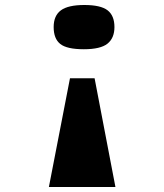

<svg xmlns="http://www.w3.org/2000/svg" viewBox="-20 -745 654 765"><path d="M315.9 -725.1Q381.3 -725.1 408.7 -703.9Q436 -682.6 436 -637.2Q436 -593.3 408.2 -571Q380.4 -548.8 314 -548.8Q246.6 -548.8 220.2 -569.8Q193.8 -590.8 193.8 -637.2Q193.8 -682.6 222.7 -703.9Q251.5 -725.1 315.9 -725.1ZM356.9 -433.1 439.9 0H174.8L258.8 -433.1Z"/></svg>

Font: IntelOne Mono Bold
Style: Regular
Weight: 700
Designer: Fred Shallcrass
Foundry: Frere-Jones Type LLC
Version: Version 1.200;hotconv 1.1.0;makeotfexe 2.6.0;FJTRelease1.2